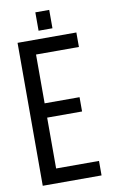

<svg xmlns="http://www.w3.org/2000/svg" viewBox="-92 -878 545 926"><g transform="rotate(-10 180.0 -415.0)"><path d="M150 -830V-740H218V-830ZM118 -390V-629H328V-700H40V0H328V-71H118V-320H289V-390Z"/></g></svg>

Font: VL Bebas Neue Regular
Style: Regular
Weight: 400
Designer: Ryoichi Tsunekawa
Foundry: Ryoichi Tsunekawa
Version: Version 001.003